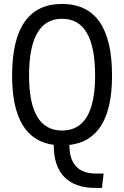

<svg xmlns="http://www.w3.org/2000/svg" viewBox="-20 -723 626 968"><path d="M462.4 224.6H494.1L502.4 151.9H462.4C375.5 151.9 330.1 103 330.1 10.7V7.8C473.1 -8.8 544.9 -124.5 544.9 -341.8C544.9 -583 460.4 -703.1 293 -703.1C125.5 -703.1 41 -583 41 -341.8C41 -127 111.3 -11.2 251 7.3V9.8C251 150.9 324.2 224.6 462.4 224.6ZM293 -64.9C182.1 -64.9 126.5 -156.7 126.5 -341.8C126.5 -533.7 182.1 -628.4 293 -628.4C403.8 -628.4 459.5 -533.7 459.5 -341.8C459.5 -156.7 403.8 -64.9 293 -64.9Z"/></svg>

Font: Cascadia Code SemiLight
Style: Regular
Weight: 350
Monospace: yes
Designer: Aaron Bell
Foundry: Saja Typeworks
Version: Version 2404.023